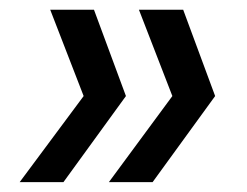

<svg xmlns="http://www.w3.org/2000/svg" viewBox="-20 -490 501 390"><path d="M290 -120.1H201.2L330.1 -294.9L262.2 -470.2H352.1L417 -294.9ZM108.9 -120.1H20L149.9 -294.9L82 -470.2H170.9L235.8 -294.9Z"/></svg>

Font: SVN-Poppins
Style: Italic
Weight: 400
Italic angle: -10°
Designer: Ninad Kale (Devanagari), Jonny Pinhorn (Latin)
Foundry: Indian Type Foundry
Version: Version 3.002 2017